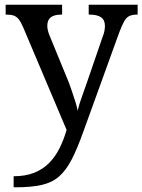

<svg xmlns="http://www.w3.org/2000/svg" viewBox="-20 -556 605 816"><path d="M38 193Q89 193 126 178Q163 163 189 136.5Q215 110 233 74Q251 38 263 -4L78 -441Q69 -462 60 -473.5Q51 -485 39 -489.5Q27 -494 7 -494H4V-536H244V-494H241Q211 -494 196 -482.5Q181 -471 181 -446Q181 -438 183 -429Q185 -420 189 -409L262 -231Q272 -208 281.5 -180.5Q291 -153 299 -128Q307 -103 310 -86Q317 -115 328.5 -146Q340 -177 350 -207L417 -402Q422 -414 424 -425.5Q426 -437 426 -445Q426 -471 409.5 -482.5Q393 -494 360 -494H357V-536H565V-494H562Q543 -494 530 -488Q517 -482 507.5 -465Q498 -448 486 -416L334 4Q308 77 284 123Q260 169 230.5 194.5Q201 220 157 230Q113 240 47 240H38Z"/></svg>

Font: Noto Serif Tibetan
Style: Regular
Weight: 400
Designer: Monotype Design Team
Foundry: Monotype Imaging Inc.
Version: Version 2.103